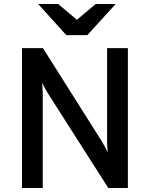

<svg xmlns="http://www.w3.org/2000/svg" viewBox="-20 -941 750 961"><path d="M417 -765H312L171 -921H271L365 -842L459 -921H559ZM620 0H522L219 -475Q205 -497 191 -527Q194 -479 194 -475V0H90V-700H195L490 -233Q501 -215 519 -179Q516 -209 516 -232V-700H620Z"/></svg>

Font: Overpass Light
Style: Bold
Weight: 600
Designer: Delve Withrington, Thomas Jockin
Foundry: Delve Fonts
Version: Version 3.000;DELV;Overpass